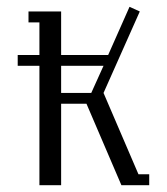

<svg xmlns="http://www.w3.org/2000/svg" viewBox="-20 -546 492 566"><path d="M32.2 -352.1V-383.8H96.2V-480H64V-512.2H160.2V-383.8H298.8L361.8 -525.9L392.1 -512.2L285.2 -272L388.2 -32.2H419.9V0H337.9L234.9 -240.2H160.2V0H96.2V-352.1ZM160.2 -272H249L285.2 -352.1H160.2Z"/></svg>

Font: Gawaa
Style: Regular
Weight: 400
Designer: T. Christopher White
Version: Version 1.0